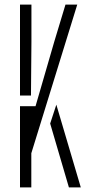

<svg xmlns="http://www.w3.org/2000/svg" viewBox="-20 -820 382 840"><path d="M67.5 0V-355.5H135.5L217.5 -638L266.5 -800H318L117 -149.5V0ZM281.5 0 199.5 -279.5 226.5 -362 333.5 0ZM67.5 -402V-800H117.5V-636.5L115.5 -402Z"/></svg>

Font: Big Shoulders Stencil Text Thin ExtraLight
Style: Regular
Weight: 250
Version: Version 2.001